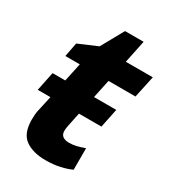

<svg xmlns="http://www.w3.org/2000/svg" viewBox="-167 -752 762 851"><g transform="rotate(30 214.5 -326.0)"><path d="M200 10Q136 10 97 -17.5Q58 -45 58 -116Q58 -128 59 -142Q60 -156 64 -171L80 -243H15L35 -340H100L120 -434H46L60 -506L156 -547L220 -662H315L291 -546H429L405 -434H267L247 -340H361L341 -243H226L211 -171Q208 -156 208 -145Q208 -126 220 -117.5Q232 -109 251 -109Q271 -109 289.5 -113.5Q308 -118 330 -126V-16Q307 -5 274 2.5Q241 10 200 10Z"/></g></svg>

Font: Noto IKEA Latin
Style: Bold Italic
Weight: 700
Italic angle: -12°
Designer: Monotype Design Team
Foundry: Monotype Imaging Inc.
Version: Version 1.0